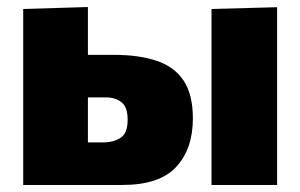

<svg xmlns="http://www.w3.org/2000/svg" viewBox="-20 -526 854 546"><path d="M46 0V-500.5L230 -506V-370H304Q375 -370 425.2 -353.2Q475.5 -336.5 502 -297Q528.5 -257.5 528.5 -189Q528.5 -103 481.2 -51.5Q434 0 327.5 0ZM230 -121H272.5Q302.5 -121 322.8 -134Q343 -147 343 -185.5Q343 -221.5 325.5 -235.2Q308 -249 281.5 -249H230ZM581.5 0V-500.5L768 -505.5V0Z"/></svg>

Font: Heraclito ExtraBold
Style: Regular
Weight: 800
Designer: Kostas Bartsokas (font) & Cristiano Sobral (main changes)
Foundry: Kostas Bartsokas (font) & Cristiano Sobral (main changes)
Version: Version 1.00;July 8, 2020;FontCreator 13.0.0.2655 64-bit